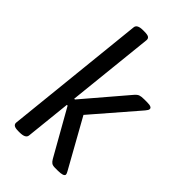

<svg xmlns="http://www.w3.org/2000/svg" viewBox="-229 -828 907 907"><g transform="rotate(45 224.0 -375.0)"><path d="M83 2Q61 2 53.5 -4Q46 -10 47 -20L121 -730Q123 -752 162 -752H171Q193 -752 200.5 -746.5Q208 -741 207 -730L161 -293H166L347 -505Q358 -518 368 -521.5Q378 -525 397 -525H417Q450 -525 448 -510Q448 -504 437 -491L246 -270L381 -28Q387 -18 387 -12Q386 2 346 2H328Q313 2 305.5 -3Q298 -8 291 -20L162 -248H157L133 -20Q131 2 91 2Z"/></g></svg>

Font: Asap Condensed Condensed Regular
Style: Italic
Weight: 400
Width: 3
Italic angle: -6°
Designer: Pablo Cosgaya
Foundry: Omnibus-Type
Version: Version 3.001; ttfautohint (v1.8.4.7-5d5b)